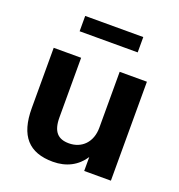

<svg xmlns="http://www.w3.org/2000/svg" viewBox="-136 -861 914 983"><g transform="rotate(20 321.0 -369.0)"><path d="M260.3 10.7C334.5 10.7 391.6 -20.5 427.7 -75.7V0H573.2V-539.1H424.8V-234.4C424.8 -156.2 375.5 -106 305.2 -106C245.6 -106 214.8 -136.7 214.8 -214.8V-539.1H65.4V-210.9C65.4 -59.6 129.4 10.7 260.3 10.7ZM477.5 -664.1V-747.6H161.1V-664.1Z"/></g></svg>

Font: Winston
Style: Bold
Weight: 700
Designer: Vernon Adams, Kim Jin-seong, David Berlow, Cristiano Sobral
Foundry: The Winston Project Authors
Version: Version 3.004